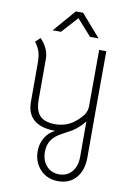

<svg xmlns="http://www.w3.org/2000/svg" viewBox="-105 -759 755 1112"><g transform="rotate(10 273.0 -203.0)"><path d="M171 138Q171 95 192.5 59Q214 23 251 6Q168 6 125.5 -29.5Q83 -65 83 -135V-363Q83 -407 74 -432.5Q65 -458 46 -482L74 -509Q97 -486 111 -456.5Q125 -427 125 -396V-156Q125 -91 153 -61.5Q181 -32 244 -32Q291 -32 329 -52Q367 -72 404 -118Q412 -133 415.5 -144Q419 -155 419 -168L420 -500H462L461 -134V125Q461 201 422.5 245.5Q384 290 317 290Q253 290 212 247Q171 204 171 138ZM419 129V-79Q391 -43 351 -16Q316 4 295 15Q252 37 232.5 66Q213 95 213 136Q213 186 241.5 218Q270 250 316 250Q363 250 391 217Q419 184 419 129ZM248 -696H291L405 -565H355L270 -660L184 -565H135Z"/></g></svg>

Font: Bellota Light
Style: Regular
Weight: 300
Designer: Kemie Guaida
Foundry: Kemie Guaida
Version: Version 4.001